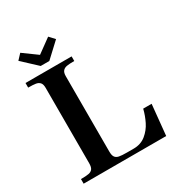

<svg xmlns="http://www.w3.org/2000/svg" viewBox="-200 -1015 1087 1156"><g transform="rotate(-30 344.0 -437.0)"><path d="M135.5 -700H365.5V-668Q331.5 -668 313.6 -664.9Q295.6 -661.9 285.6 -650.4Q275.5 -639 275.5 -614.5V-90.5Q275.5 -63.4 284.3 -51.3Q293 -39.1 311 -35.6Q329 -32 365.5 -32V0H135.5ZM135.5 -90.5V-614.5Q135.5 -639 125.5 -650.5Q115.5 -662 97.5 -665Q79.5 -668 45 -668V-700H275.5V0H45V-32Q81.5 -32 99.5 -35.6Q117.5 -39.1 126.5 -51.3Q135.5 -63.4 135.5 -90.5ZM314.5 -32H411Q461.5 -32 496.5 -60.5Q531.5 -89 551.2 -129Q571 -169 581.5 -212H640L619 0H314.5ZM175.5 -743 74.5 -837 108.5 -873.5 205.5 -803 302.5 -873.5 336.5 -837 235.5 -743Z"/></g></svg>

Font: Didactic
Style: Regular
Weight: 400
Designer: Tyler Finck
Foundry: Etcetera Type Co
Version: Version 3.007;FEAKit 1.0